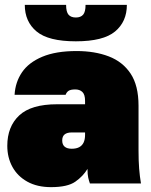

<svg xmlns="http://www.w3.org/2000/svg" viewBox="-20 -755 620 790"><path d="M190 15Q133 15 92.5 -7.5Q52 -30 31 -68.5Q10 -107 10 -155Q10 -234 59 -280Q108 -326 215 -326H330V-340Q330 -366 319 -376.5Q308 -387 290 -387Q271 -387 262.5 -381.5Q254 -376 250 -365H40Q43 -417 70.5 -457.5Q98 -498 154 -521.5Q210 -545 295 -545Q370 -545 427.5 -523Q485 -501 517.5 -452Q550 -403 550 -320V-135Q550 -93 552.5 -61.5Q555 -30 560 0H350Q346 -11 343 -24Q340 -37 340 -60Q322 -30 290 -7.5Q258 15 190 15ZM275 -143Q294 -143 306 -149.5Q318 -156 324 -168.5Q330 -181 330 -200V-210H275Q256 -210 246 -202Q236 -194 236 -177Q236 -160 246 -151.5Q256 -143 275 -143ZM292 -585Q179 -585 130.5 -625.5Q82 -666 82 -735H252Q252 -706 262 -694.5Q272 -683 292 -683Q312 -683 322 -694.5Q332 -706 332 -735H502Q502 -666 453.5 -625.5Q405 -585 292 -585Z"/></svg>

Font: Golos Text Black
Style: Regular
Weight: 900
Designer: A.Korolkova, Vitaly Kuzmin
Foundry: ParaType Ltd
Version: Version 2.004